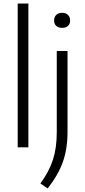

<svg xmlns="http://www.w3.org/2000/svg" viewBox="-20 -828 479 1079"><path d="M79.5 0V-808H139.5V0ZM207 203Q256 136 277.5 69.8Q299 3.5 299 -84V-541.5H359.5V-88Q359.5 8 333.5 81.5Q307.5 155 248 231ZM284 -713Q284 -732.5 296 -744.2Q308 -756 329 -756Q350 -756 362 -744.2Q374 -732.5 374 -713Q374 -693.5 362.2 -682.5Q350.5 -671.5 329 -671.5Q308 -671.5 296 -682.5Q284 -693.5 284 -713Z"/></svg>

Font: Encode Sans Light
Style: Regular
Weight: 300
Designer: Multiple Designers
Foundry: Impallari Type
Version: Version 2.000